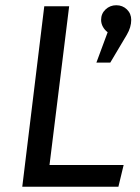

<svg xmlns="http://www.w3.org/2000/svg" viewBox="-20 -713 533 733"><path d="M65 0 149 -689H244L169 -83H452L432 0ZM401 -474H348L391 -590Q380 -598 373 -610.5Q366 -623 366 -637Q366 -661 383 -677Q400 -693 424 -693Q448 -693 464.5 -677Q481 -661 481 -637Q481 -609 464 -580Z"/></svg>

Font: Yekcdsyqcyvpieeyorgstswgcgt
Style: Regular
Weight: 400
Italic angle: -8°
Designer: Carrois Corporate & Edenspiekermann
Foundry: Carrois Corporate GbR & Edenspiekermann AG
Version: Version 2.001